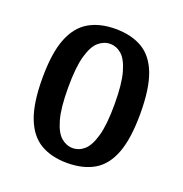

<svg xmlns="http://www.w3.org/2000/svg" viewBox="-100 -600 668 700"><g transform="rotate(20 233.5 -250.0)"><path d="M233 10Q172 10 129.5 -15Q87 -40 65 -97Q43 -154 43 -250Q43 -347 65 -403.5Q87 -460 129.5 -485Q172 -510 233 -510Q295 -510 337.5 -485Q380 -460 401.5 -403.5Q423 -347 423 -250Q423 -154 401.5 -97Q380 -40 337.5 -15Q295 10 233 10ZM233 -48Q258 -48 278 -65.5Q298 -83 310.5 -127Q323 -171 323 -250Q323 -329 310.5 -373Q298 -417 278 -434.5Q258 -452 233 -452Q209 -452 188.5 -434.5Q168 -417 155.5 -373Q143 -329 143 -250Q143 -171 155.5 -127Q168 -83 188.5 -65.5Q209 -48 233 -48Z"/></g></svg>

Font: Cuprum Medium
Style: Regular
Weight: 500
Designer: Jovanny Lemonad
Foundry: Jovanny Lemonad
Version: Version 3.000